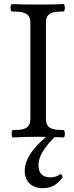

<svg xmlns="http://www.w3.org/2000/svg" viewBox="-20 -686 372 963"><path d="M45.4 -33.7Q76.7 -33.7 95.2 -38.1Q113.8 -42.5 123 -54.9Q132.3 -67.4 132.3 -90.8V-572.3Q132.3 -595.2 122.3 -607.4Q112.3 -619.6 92.8 -624Q73.2 -628.4 40 -628.4Q35.6 -628.4 33.7 -637.7Q31.7 -647 33.7 -656.2Q35.6 -665.5 40 -665.5Q93.8 -663.1 169.4 -663.1Q244.6 -663.1 298.3 -665.5Q302.7 -665.5 304.4 -656.2Q306.2 -647 304.4 -637.7Q302.7 -628.4 298.3 -628.4Q267.1 -628.4 248.3 -624Q229.5 -619.6 220 -607.4Q210.4 -595.2 210.4 -572.3V-90.8Q210.4 -67.4 220 -54.9Q229.5 -42.5 248 -38.1Q266.6 -33.7 298.3 -33.7Q302.7 -33.7 304.4 -24.4Q306.2 -15.1 304.4 -5.9Q302.7 3.4 298.3 3.4Q239.7 0 171.9 0Q104 0 45.4 3.4Q41 3.4 39.3 -5.9Q37.6 -15.1 39.3 -24.4Q41 -33.7 45.4 -33.7ZM104 171.4Q104 90.3 211.9 0H255.4Q172.9 81.1 172.9 141.1Q172.9 172.4 188 188Q203.1 203.6 232.9 203.6Q262.2 203.6 283.2 187Q293.5 190.9 293.5 204.6Q272 232.9 248.8 245.4Q225.6 257.8 192.9 257.8Q165.5 257.8 145.3 246.6Q125 235.4 114.5 215.8Q104 196.3 104 171.4Z"/></svg>

Font: Junicode Two Beta VF
Style: Regular
Weight: 400
Designer: Peter S. Baker
Foundry: Briery Creek Software
Version: Version 1.031 beta; ttfautohint (v1.8.1.43-b0c9)